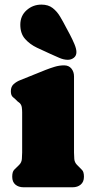

<svg xmlns="http://www.w3.org/2000/svg" viewBox="-20 -792 396 812"><path d="M251 -515.6Q271 -515.6 282 -502Q293 -488.3 293 -469.2V-147Q293 -133.3 294.2 -119.4Q295.4 -105.5 305.2 -95.2Q317.9 -81.5 326.4 -73.7Q335 -65.9 335 -44.4Q335 -22.9 321.5 -11.5Q308.1 0 287.1 0H79.6Q58.6 0 45.2 -11.2Q31.7 -22.5 31.7 -44.4Q31.7 -65.4 40 -74Q48.3 -82.5 61.5 -95.2Q71.3 -105 72.5 -119.6Q73.7 -134.3 73.7 -147V-317.4Q73.7 -327.1 72.3 -337.6Q70.8 -348.1 64 -355.5Q62 -357.9 59.3 -359.4Q56.6 -360.8 54.7 -362.8Q43.9 -374 34.9 -381.1Q25.9 -388.2 25.9 -406.2Q25.9 -425.8 38.1 -436.5Q50.3 -447.3 66.9 -453.6L172.4 -496.1Q190.9 -503.4 210.9 -509.5Q231 -515.6 251 -515.6ZM155.3 -772.5Q184.1 -772.5 202.6 -758.1Q221.2 -743.7 234.1 -721.9Q247.1 -700.2 258.3 -678.2Q265.1 -666 275.6 -646Q286.1 -626 294.7 -605.7Q303.2 -585.4 303.2 -571.8Q303.2 -556.2 292.2 -547.6Q281.2 -539.1 266.6 -539.1Q249 -539.1 229.5 -547.9Q210 -556.6 194.3 -563.5Q166 -576.2 136.2 -590.3Q106.4 -604.5 86.2 -627.2Q65.9 -649.9 65.9 -687.5Q65.9 -725.1 92.5 -748.8Q119.1 -772.5 155.3 -772.5Z"/></svg>

Font: Caprasimo
Style: Regular
Weight: 400
Designer: The DocRepair Project, Phaedra Charles, Flavia Zimbardi
Foundry: Google
Version: Version 1.001